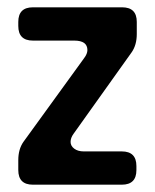

<svg xmlns="http://www.w3.org/2000/svg" viewBox="-20 -505 424 525"><path d="M70 0H313Q353 0 353 -40V-51Q353 -91 313 -91H209Q193 -91 183 -98.5Q173 -106 173 -117Q173 -128 181 -139L340 -362Q354 -382 354 -412V-445Q354 -485 314 -485H70Q30 -485 30 -445V-434Q30 -394 70 -394H183Q219 -394 219 -368Q219 -358 210 -346L44 -117Q30 -97 30 -67V-40Q30 0 70 0Z"/></svg>

Font: WDXL Lubrifont JP N
Style: Regular
Weight: 400
Designer: [WDXL Lubrifont] Copyright 2020-2022 (c) NightFurySL2001, Skr-ZERO; [ZCOOL QingKe HuangYou] Copyright 2018-2022 (c) The 
Version: Version 2.001;hotconv 1.1.1;makeotfexe 2.6.0